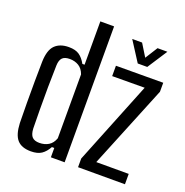

<svg xmlns="http://www.w3.org/2000/svg" viewBox="-141 -928 1022 1062"><g transform="rotate(20 369.5 -396.5)"><path d="M270 -800H351V0H270V-55H256Q239 -24 216 -8.5Q193 7 154 7Q99 7 73 -22.5Q47 -52 44 -119Q43 -174 42.5 -238.5Q42 -303 42.5 -366.5Q43 -430 44 -481Q46 -550 75 -578.5Q104 -607 156 -607Q195 -607 217.5 -591.5Q240 -576 257 -545H270ZM182 -53Q213 -53 236 -67Q259 -81 270 -112V-488Q259 -519 236 -533Q213 -547 183 -547Q153 -547 139.5 -533Q126 -519 125 -488Q123 -426 122.5 -359Q122 -292 122.5 -229Q123 -166 124 -116Q126 -81 140 -67Q154 -53 182 -53ZM430 0V-51L626 -539L435 -538V-599L713 -600V-547L515 -61H706V0ZM469 -769H527L572 -696L618 -769H676L600 -652H544Z"/></g></svg>

Font: Big Shoulders Text
Style: Regular
Weight: 400
Designer: Patric King
Foundry: XO Type Co
Version: Version 1.000; ttfautohint (v1.8.2)